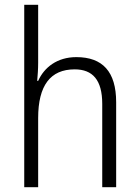

<svg xmlns="http://www.w3.org/2000/svg" viewBox="-20 -780 581 800"><path d="M139 -519V-760H81V0H139V-288C139 -424 190 -491 291 -491C366 -491 406 -447 406 -347V0H464V-354C464 -482 407 -542 298 -542C218 -542 164 -499 139 -443H135C137 -467 139 -491 139 -519Z"/></svg>

Font: Noto Sans Bengali SemiCondensed Light
Style: Regular
Weight: 300
Width: 4
Designer: Joana Ranito - Universal Thirst; Jelle Bosma - Monotype Design Team
Foundry: Universal Thirst ehf.
Version: Version 3.000